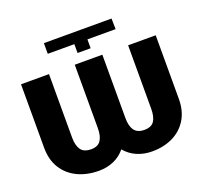

<svg xmlns="http://www.w3.org/2000/svg" viewBox="-151 -1087 1347 1273"><g transform="rotate(-20 522.0 -451.0)"><path d="M426.1 -706H620.7V-258.5Q620.7 -202.1 642.4 -172.1Q664.1 -142 713.1 -142Q763.1 -142 782.8 -172.1Q802.6 -202.1 802.6 -258.5V-706H997.2V-258.5Q997.2 -172.6 960.4 -112.6Q923.7 -52.6 859.6 -21.3Q795.5 9.9 713.1 9.9Q655.5 9.9 606.7 -11.2Q557.9 -32.3 524.1 -73.2Q491.1 -32.3 443.2 -11.2Q395.2 9.9 338.1 9.9Q254.3 9.9 188.4 -21.3Q122.5 -52.6 84.7 -112.6Q46.9 -172.6 46.9 -258.5V-706H244.3V-258.5Q244.3 -203.1 265.1 -172.6Q285.9 -142 338.1 -142Q384.9 -142 405.5 -172.1Q426.1 -202.1 426.1 -258.5ZM470.2 -835.2H282.7V-910.5H759.9L761.4 -835.2H562.5V-772.7H470.2Z"/></g></svg>

Font: Inter UI Black
Style: Regular
Weight: 900
Designer: Rasmus Andersson
Foundry: rsms
Version: 3.2;8d6f07862